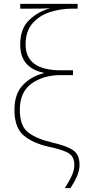

<svg xmlns="http://www.w3.org/2000/svg" viewBox="-20 -780 463 997"><path d="M55 -210Q55 -118 102.5 -77Q150 -36 238 -17Q316 0 341 18.5Q366 37 366 77Q366 100 355 127Q344 154 316 197H346Q368 163 380.5 133.5Q393 104 393 77Q393 22 359 -0.5Q325 -23 251 -40Q173 -58 128 -91Q83 -124 83 -210Q83 -303 144.5 -346.5Q206 -390 296 -390H359V-415H296Q113 -415 113 -549Q113 -618 149 -659Q185 -700 240.5 -717.5Q296 -735 352 -735H383V-760H85V-735H132Q171 -735 193 -735.5Q215 -736 240 -737Q177 -720 131 -675.5Q85 -631 85 -549Q85 -485 117.5 -449Q150 -413 208 -402V-400Q142 -384 98.5 -338Q55 -292 55 -210Z"/></svg>

Font: Noto Sans Display Thin
Style: Regular
Weight: 250
Designer: Monotype Design Team
Foundry: Monotype Imaging Inc.
Version: Version 1.900